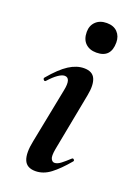

<svg xmlns="http://www.w3.org/2000/svg" viewBox="-118 -624 483 684"><g transform="rotate(20 123.5 -282.5)"><path d="M106 9Q73 9 63 -16Q53 -41 63 -89L104 -297Q114 -346 89 -346Q79 -346 64.5 -336Q50 -326 32 -306Q28 -302 24 -306.5Q20 -311 23 -315Q59 -358 88 -376.5Q117 -395 145 -395Q177 -395 187 -372.5Q197 -350 189 -309L147 -89Q142 -61 147 -51.5Q152 -42 160 -42Q171 -42 184 -52Q197 -62 213 -77Q217 -81 221 -77Q225 -73 221 -69Q190 -32 163 -11.5Q136 9 106 9ZM166 -462Q140 -462 124.5 -477Q109 -492 109 -520Q109 -544 124.5 -559Q140 -574 166 -574Q192 -574 206.5 -559Q221 -544 221 -520Q221 -462 166 -462Z"/></g></svg>

Font: Cormorant Infant Light
Style: Italic
Weight: 300
Italic angle: -10°
Designer: Christian Thalmann (Catharsis Fonts)
Foundry: Catharsis Fonts
Version: Version 4.001